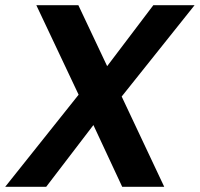

<svg xmlns="http://www.w3.org/2000/svg" viewBox="-31 -720 770 740"><path d="M-11 0 272 -355 109 -700H271L382 -465L560 -700H719L438 -348L602 0H440L329 -238L147 0Z"/></svg>

Font: DM Sans ExtraBold
Style: Italic
Weight: 800
Italic angle: -10°
Designer: Colophon Foundry, Jonny Pinhorn
Foundry: Colophon Foundry
Version: Version 4.004;gftools[0.9.30]